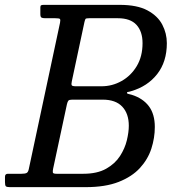

<svg xmlns="http://www.w3.org/2000/svg" viewBox="-68 -770 716 790"><path d="M284.5 0H-27.5Q-40 0 -43.8 -3.5Q-47.5 -7 -47.5 -20.5V-42.5Q-47.5 -55 -35.5 -55H20.5Q35.5 -55 41.8 -58.5Q48 -62 50.5 -74.5L179 -676.5Q181.5 -689 178.5 -692Q175.5 -695 159.5 -695H118Q107 -695 102.5 -697.8Q98 -700.5 98 -712.5V-739.5Q98 -746.5 101.2 -748.2Q104.5 -750 112 -750H424.5Q496.5 -750 538.8 -727.2Q581 -704.5 599.8 -668.5Q618.5 -632.5 618.5 -592.5Q618.5 -516 578.8 -465.2Q539 -414.5 472 -395Q463 -392 458.8 -391.8Q454.5 -391.5 454.5 -388Q454.5 -384.5 460.2 -383.5Q466 -382.5 474 -380Q520 -365.5 544.5 -333Q569 -300.5 569 -247.5Q569 -202.5 554.8 -158.5Q540.5 -114.5 507.8 -78.8Q475 -43 420.2 -21.5Q365.5 0 284.5 0ZM244.5 -415H349.5Q394 -415 432.5 -436.8Q471 -458.5 494.8 -498.2Q518.5 -538 518.5 -592.5Q518.5 -640.5 493.5 -667.8Q468.5 -695 417 -695H299.5Q286.5 -695 284.2 -692.5Q282 -690 279.5 -679.5L227.5 -435.5Q225 -424 227 -419.5Q229 -415 244.5 -415ZM274.5 -55Q332 -55 368.8 -75.8Q405.5 -96.5 425.8 -128Q446 -159.5 454 -193Q462 -226.5 462 -252.5Q462 -302.5 435 -331.2Q408 -360 354.5 -360H229.5Q217 -360 213.5 -356Q210 -352 207.5 -341.5L150.5 -75.5Q148.5 -65.5 149.5 -60.2Q150.5 -55 164.5 -55Z"/></svg>

Font: Besley* Narrow
Style: Italic
Weight: 400
Width: 4
Italic angle: -13°
Designer: Owen Earl
Foundry: indestructible type*
Version: Version 3.000; ttfautohint (v1.8.3)